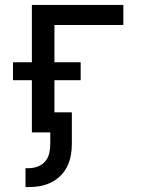

<svg xmlns="http://www.w3.org/2000/svg" viewBox="-20 -540 588 783"><path d="M84 223V146H96Q115 146 133 139.5Q151 133 163.5 119Q176 105 180.5 86.5Q185 68 185 49V0H110V-213H33V-286H110V-520H483V-438H202V-286H309V-213H202V-82H273V49Q273 72 268.5 95.5Q264 119 253.5 140Q243 161 226 177.5Q209 194 187.5 204.5Q166 215 143 219Q120 223 96 223Z"/></svg>

Font: Iosevka Semi-Condensed Medium
Style: Regular
Weight: 500
Monospace: yes
Designer: Belleve Invis
Foundry: Belleve Invis
Version: Version 27.3.5